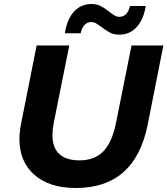

<svg xmlns="http://www.w3.org/2000/svg" viewBox="-20 -927 836 959"><path d="M77 -233Q77 -266 85 -308L163 -700H326L248 -311Q242 -278 242 -252Q242 -189 276.5 -157.5Q311 -126 377 -126Q451 -126 495 -170Q539 -214 559 -311L637 -700H796L717 -301Q653 12 359 12Q227 12 152 -53.5Q77 -119 77 -233ZM487 -792Q468 -806 458 -811.5Q448 -817 436 -817Q416 -817 402 -802Q388 -787 383 -761H304Q315 -832 350 -869.5Q385 -907 437 -907Q463 -907 482.5 -897Q502 -887 525 -869Q543 -855 553.5 -849Q564 -843 576 -843Q597 -843 610.5 -857.5Q624 -872 629 -897H708Q697 -829 662.5 -791.5Q628 -754 576 -754Q549 -754 529.5 -764Q510 -774 487 -792Z"/></svg>

Font: Idrija
Style: Bold Italic
Weight: 700
Italic angle: -11.3°
Designer: Julieta Ulanovsky
Foundry: Julieta Ulanovsky
Version: Version 7.200